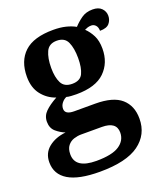

<svg xmlns="http://www.w3.org/2000/svg" viewBox="-148 -676 856 1009"><g transform="rotate(-20 280.0 -171.5)"><path d="M236 236Q118 236 60 201Q2 166 2 99Q2 47 40 16.5Q78 -14 136 -20Q110 -30 86.5 -50Q63 -70 63 -106Q63 -139 87 -162.5Q111 -186 153 -209Q106 -225 75.5 -264Q45 -303 45 -364Q45 -452 97 -500.5Q149 -549 259 -549Q298 -549 328.5 -541.5Q359 -534 382 -521Q402 -543 427.5 -561Q453 -579 490 -579Q523 -579 540 -561.5Q557 -544 557 -520Q557 -496 542 -478Q527 -460 489 -460Q489 -480 479 -491Q469 -502 455 -502Q443 -502 434 -499Q425 -496 417 -492Q439 -471 454 -441.5Q469 -412 469 -368Q469 -289 418 -239Q367 -189 259 -189Q248 -189 230 -190Q212 -191 204 -194Q189 -188 177.5 -173.5Q166 -159 166 -141Q166 -109 217 -109H334Q434 -109 480 -68.5Q526 -28 526 44Q526 133 455 184.5Q384 236 236 236ZM257 -248Q302 -248 317 -279.5Q332 -311 332 -365Q332 -420 316.5 -454.5Q301 -489 257 -489Q213 -489 197 -454Q181 -419 181 -364Q181 -312 197 -280Q213 -248 257 -248ZM238 176Q326 176 366 149.5Q406 123 406 78Q406 18 325 18H209Q189 18 168.5 24.5Q148 31 134 48.5Q120 66 120 97Q120 176 238 176Z"/></g></svg>

Font: Noto Serif Gurmukhi
Style: Bold
Weight: 700
Designer: Vaibhav Singh and the Monotype Design Team
Foundry: Monotype Imaging Inc.
Version: Version 2.004; ttfautohint (v1.8.4.7-5d5b)